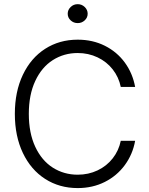

<svg xmlns="http://www.w3.org/2000/svg" viewBox="-20 -911 729 940"><path d="M360.4 -651.4Q293 -651.4 238.5 -616.7Q184.1 -582 152.6 -514.6Q121.1 -447.3 121.1 -353.5Q121.1 -259.8 152.6 -192.4Q184.1 -125 238.5 -90.3Q293 -55.7 360.4 -55.7Q413.1 -55.7 457.8 -76.9Q502.4 -98.1 532 -136Q561.5 -173.8 571.3 -221.7H641.6Q629.9 -155.8 591.3 -103Q552.7 -50.3 493.2 -20.3Q433.6 9.8 360.4 9.8Q271 9.8 201.2 -34.9Q131.3 -79.6 92 -162.1Q52.7 -244.6 52.7 -353.5Q52.7 -462.4 92 -544.9Q131.3 -627.4 201.2 -672.1Q271 -716.8 360.4 -716.8Q433.6 -716.8 493.2 -687Q552.7 -657.2 591.1 -604.7Q629.4 -552.2 641.6 -485.4H571.3Q561.5 -533.2 532 -571Q502.4 -608.9 457.8 -630.1Q413.1 -651.4 360.4 -651.4ZM311.5 -843.8Q311.5 -862.8 325.9 -876.7Q340.3 -890.6 360.4 -890.6Q380.4 -890.6 394.8 -876.7Q409.2 -862.8 409.2 -843.8Q409.2 -824.7 394.8 -811.3Q380.4 -797.9 360.4 -797.9Q340.3 -797.9 325.9 -811.3Q311.5 -824.7 311.5 -843.8Z"/></svg>

Font: Pretendard JP Light
Style: Regular
Weight: 300
Designer: Base glyphs from Inter by Rasmus Andersson; Hangeul glyphs from Noto Sans CJK(Source Han Sans) by Jang Soo-young and Kan
Foundry: Kil Hyung-jin
Version: Version 1.309